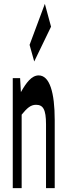

<svg xmlns="http://www.w3.org/2000/svg" viewBox="-20 -973 345 993"><path d="M46 -569V0H92V-380C119 -413 138 -431 166 -431C202 -431 218 -409 218 -330V0H263V-352C263 -494 237 -583 180 -583C143 -583 115 -544 89 -498H88L84 -569ZM133 -741 157 -655 244 -835 212 -953Z"/></svg>

Font: 寒蝉无机体 CompactMedium
Style: Regular
Weight: 500
Width: 3
Designer: ChillTanhei {Warren2060}; 
Source Han Sans {Ryoko NISHIZUKA 西塚涼子 (kana, bopomofo & ideographs); Paul D. Hunt (Latin, Gre
Foundry: ChillType&Adobe
Version: Version 1.000;Glyphs 3.1.1 (3135)